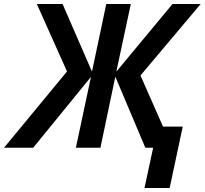

<svg xmlns="http://www.w3.org/2000/svg" viewBox="-77 -734 1017 954"><path d="M641 200H766L831 -105H733L621 -359L920 -714H780L501 -378L573 -714H451L380 -378L234 -714H106L256 -379L-57 0H88L375 -352L300 0H422L496 -353L645 0H684Z"/></svg>

Font: Noto Sans SemiBold
Style: Italic
Weight: 600
Italic angle: -12°
Designer: Monotype Design Team
Foundry: Monotype Imaging Inc.
Version: Version 2.013